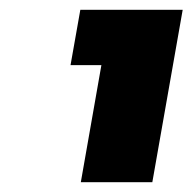

<svg xmlns="http://www.w3.org/2000/svg" viewBox="-20 -724 393 392"><path d="M124 -591 144 -704H353L291 -352H145L187 -591Z"/></svg>

Font: Fz Poppins ExtBd
Style: Italic
Weight: 800
Italic angle: -10°
Designer: Ninad Kale (Devanagari), Jonny Pinhorn (Latin)
Foundry: Indian Type Foundry
Version: Vit hóa bi Vntype.Com & FontZin.Com